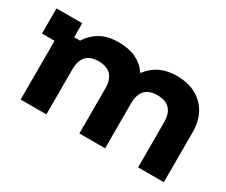

<svg xmlns="http://www.w3.org/2000/svg" viewBox="-88 -750 1168 991"><g transform="rotate(30 496.0 -254.5)"><path d="M91.7 0V-350H16.7V-500H170V-416.7H205Q233.3 -460.8 276.2 -485Q319.2 -509.2 383.3 -509.2Q444.2 -509.2 487.1 -488.8Q530 -468.3 556.7 -429.2H560Q619.2 -509.2 730 -509.2Q829.2 -509.2 887.1 -451.7Q945 -394.2 945 -297.5V0H791.7V-267.5Q791.7 -372.5 693.3 -372.5Q595 -372.5 595 -267.5V0H441.7V-267.5Q441.7 -372.5 341.7 -372.5Q293.3 -372.5 269.2 -346.7Q245 -320.8 245 -267.5V0Z"/></g></svg>

Font: Funnel Display ExtraBold
Style: Regular
Weight: 800
Designer: NORD ID, Kristian Moeller
Foundry: Dicotype
Version: Version 1.000